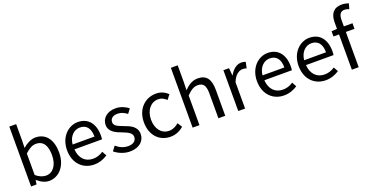

<svg xmlns="http://www.w3.org/2000/svg" viewBox="-27 -1598 4663 2400"><g transform="rotate(-20 2304.0 -398.0)"><path d="M331 13C455 13 567 -93 567 -281C567 -446 491 -557 350 -557C290 -557 229 -523 180 -480L183 -578V-796H92V0H165L173 -56H176C224 -12 280 13 331 13ZM316 -63C280 -63 231 -77 183 -120V-405C235 -454 282 -480 329 -480C432 -480 472 -399 472 -279C472 -144 407 -63 316 -63Z M929 13C1005 13 1061 -12 1109 -43L1076 -103C1036 -76 993 -60 940 -60C836 -60 767 -133 760 -250H1126C1129 -263 1130 -282 1130 -302C1130 -457 1052 -557 914 -557C788 -557 669 -447 669 -271C669 -91 785 13 929 13ZM1050 -315H759C770 -422 838 -484 915 -484C1000 -484 1050 -428 1050 -315Z M1406 13C1534 13 1604 -60 1604 -148C1604 -250 1517 -284 1438 -313C1377 -337 1318 -355 1318 -407C1318 -450 1349 -485 1417 -485C1466 -485 1503 -465 1542 -437L1586 -496C1543 -529 1485 -557 1417 -557C1299 -557 1230 -488 1230 -403C1230 -312 1316 -273 1392 -246C1452 -222 1516 -198 1516 -143C1516 -96 1481 -58 1409 -58C1344 -58 1295 -83 1248 -122L1203 -62C1255 -19 1329 13 1406 13Z M1946 13C2011 13 2073 -12 2121 -56L2082 -117C2047 -86 2005 -63 1954 -63C1854 -63 1786 -146 1786 -271C1786 -396 1858 -481 1956 -481C2000 -481 2033 -461 2065 -432L2112 -493C2073 -528 2025 -557 1953 -557C1814 -557 1691 -452 1691 -271C1691 -91 1802 13 1946 13Z M2332 -796H2241V0H2332V-394C2387 -449 2425 -477 2481 -477C2553 -477 2584 -436 2584 -332V0H2675V-344C2675 -485 2626 -557 2509 -557C2434 -557 2380 -517 2329 -466L2332 -578Z M2923 -543H2848V0H2939V-349C2974 -442 3032 -474 3076 -474C3099 -474 3110 -472 3129 -465L3146 -545C3129 -554 3112 -557 3088 -557C3027 -557 2973 -513 2934 -444H2931Z M3455 13C3531 13 3587 -12 3635 -43L3602 -103C3562 -76 3519 -60 3466 -60C3362 -60 3293 -133 3286 -250H3652C3655 -263 3656 -282 3656 -302C3656 -457 3578 -557 3440 -557C3314 -557 3195 -447 3195 -271C3195 -91 3311 13 3455 13ZM3576 -315H3285C3296 -422 3364 -484 3441 -484C3526 -484 3576 -428 3576 -315Z M4009 13C4085 13 4141 -12 4189 -43L4156 -103C4116 -76 4073 -60 4020 -60C3916 -60 3847 -133 3840 -250H4206C4209 -263 4210 -282 4210 -302C4210 -457 4132 -557 3994 -557C3868 -557 3749 -447 3749 -271C3749 -91 3865 13 4009 13ZM4130 -315H3839C3850 -422 3918 -484 3995 -484C4080 -484 4130 -428 4130 -315Z M4588 -722 4608 -791C4581 -802 4550 -809 4517 -809C4409 -809 4359 -743 4359 -630V-543L4285 -538V-469H4359V0H4450V-469H4565V-543H4450V-629C4450 -700 4476 -736 4527 -736C4544 -736 4564 -731 4588 -722Z"/></g></svg>

Font: Spoqa Han Sans Neo
Style: Regular
Weight: 400
Designer: [Spoqa Han Sans Neo] Dong-huui Kim ___ Younghwa Kang ___ Yujin Lee ___ [Noto Sans] Ryoko NISHIZUKA ____ (kana & ideograp
Foundry: Spoqa (http://www.spoqa-han-sans.com)
Version: Version 1.100;hotconv 1.0.109;makeotfexe 2.5.65596